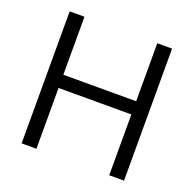

<svg xmlns="http://www.w3.org/2000/svg" viewBox="-118 -781 910 902"><g transform="rotate(20 337.0 -330.0)"><path d="M519 0V-660H593V0ZM81 0V-660H155V0ZM114 -304V-370H549V-304Z"/></g></svg>

Font: Bricolage Grotesque 36pt Light
Style: Regular
Weight: 300
Designer: Mathieu Triay
Foundry: Atelier Triay
Version: Version 1.001;gftools[0.9.33.dev8+g029e19f]